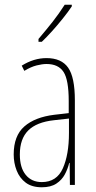

<svg xmlns="http://www.w3.org/2000/svg" viewBox="-20 -783 406 813"><path d="M177 -537Q240 -537 268.5 -496.5Q297 -456 297 -358V0H276L275 -93H273Q267 -68 254.5 -44.5Q242 -21 218.5 -5.5Q195 10 157 10Q115 10 89 -9.5Q63 -29 50.5 -61Q38 -93 38 -129Q38 -208 83 -247.5Q128 -287 210 -297L271 -304V-355Q271 -445 249 -478.5Q227 -512 177 -512Q159 -512 135 -506Q111 -500 83 -483L72 -505Q123 -537 177 -537ZM209 -274Q135 -266 99.5 -230.5Q64 -195 64 -129Q64 -73 89 -42.5Q114 -12 157 -12Q220 -12 246 -70Q272 -128 272 -220V-281ZM284 -756Q268 -732 245.5 -704Q223 -676 200 -650.5Q177 -625 157 -606H143V-618Q177 -658 203 -691Q229 -724 254 -763H284Z"/></svg>

Font: Noto Sans Sinhala UI ExtraCondensed Thin
Style: Regular
Weight: 100
Width: 2
Designer: Jelle Bosma - Monotype Design Team
Foundry: Monotype Imaging Inc.
Version: Version 2.006; ttfautohint (v1.8.4.7-5d5b)